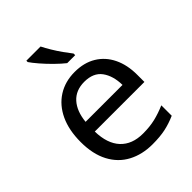

<svg xmlns="http://www.w3.org/2000/svg" viewBox="-220 -880 1004 1004"><g transform="rotate(-45 282.0 -378.0)"><path d="M292 -546Q361 -546 410.5 -516Q460 -486 486.5 -431.5Q513 -377 513 -304V-251H146Q148 -160 192.5 -112.5Q237 -65 317 -65Q368 -65 407.5 -74.5Q447 -84 489 -102V-25Q448 -7 408 1.5Q368 10 313 10Q237 10 178.5 -21Q120 -52 87.5 -113.5Q55 -175 55 -264Q55 -352 84.5 -415Q114 -478 167.5 -512Q221 -546 292 -546ZM291 -474Q228 -474 191.5 -433.5Q155 -393 148 -321H421Q420 -389 389 -431.5Q358 -474 291 -474ZM260 -766Q271 -744 287.5 -716.5Q304 -689 322.5 -663Q341 -637 356 -618V-606H297Q274 -624 245 -652.5Q216 -681 191.5 -709.5Q167 -738 155 -756V-766Z"/></g></svg>

Font: Noto Sans Old South Arabian
Style: Regular
Weight: 400
Designer: Monotype Design Team
Foundry: Monotype Imaging Inc.
Version: Version 2.001; ttfautohint (v1.8.4.7-5d5b)